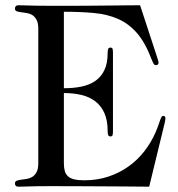

<svg xmlns="http://www.w3.org/2000/svg" viewBox="-20 -700 670 722"><path d="M124 -591.8Q124 -613.8 117.4 -625.7Q110.8 -637.7 101.1 -643.6Q91.3 -649.4 80.1 -651.1Q68.8 -652.8 59.1 -654.1Q49.3 -655.3 42.7 -657.7Q36.1 -660.2 36.1 -668Q36.1 -672.4 39.1 -676.3Q42 -680.2 48.8 -680.2Q58.1 -680.2 67.9 -679.9Q77.6 -679.7 91.6 -679.2Q105.5 -678.7 124.8 -678.5Q144 -678.2 171.9 -678.2Q218.3 -678.2 253.4 -678.2Q288.6 -678.2 316.7 -678.5Q344.7 -678.7 367.9 -679Q391.1 -679.2 412.8 -679.4Q434.6 -679.7 457 -679.9Q479.5 -680.2 506.8 -680.2L568.8 -491.2Q572.8 -478.5 574.5 -473.1Q576.2 -467.8 576.2 -463.9Q576.2 -460 573.7 -457.5Q571.3 -455.1 565.9 -455.1Q560.5 -455.1 557.4 -460.7Q554.2 -466.3 548.8 -480Q525.4 -541 494.6 -576.2Q463.9 -611.3 423.8 -628.9Q383.8 -646.5 333.5 -651.1Q283.2 -655.8 220.2 -655.8V-368.2Q255.9 -368.2 285.9 -374.3Q315.9 -380.4 337.9 -395.3Q359.9 -410.2 372.3 -435.8Q384.8 -461.4 384.8 -501Q384.8 -511.7 387 -516.4Q389.2 -521 395 -521Q401.9 -521 403.3 -516.4Q404.8 -511.7 404.8 -501V-207Q404.8 -196.3 403.3 -191.7Q401.9 -187 395 -187Q389.2 -187 387 -191.7Q384.8 -196.3 384.8 -207Q384.8 -248 372.3 -275.4Q359.9 -302.7 337.9 -319.3Q315.9 -335.9 285.9 -343Q255.9 -350.1 220.2 -350.1V-85.9Q220.2 -69.3 223.6 -57.1Q227.1 -44.9 235.6 -37.1Q244.1 -29.3 259 -25.6Q273.9 -22 296.9 -22Q345.7 -22 387.5 -35.9Q429.2 -49.8 463.1 -74Q497.1 -98.1 522.7 -131.1Q548.3 -164.1 564.9 -202.1Q572.8 -220.7 576.7 -232.7Q580.6 -244.6 583.3 -251.5Q585.9 -258.3 587.9 -261.2Q589.8 -264.2 594.2 -264.2Q602.1 -264.2 602.1 -254.9Q602.1 -251 599.4 -238Q596.7 -225.1 592.8 -210.9L541 2Q495.1 1.5 450.2 1.2Q405.3 1 359.9 0.7Q314.5 0.5 267.8 0.2Q221.2 0 171.9 0Q144 0 124.8 0.2Q105.5 0.5 91.6 1Q77.6 1.5 67.9 1.7Q58.1 2 48.8 2Q42 2 39.1 -1.7Q36.1 -5.4 36.1 -9.8Q36.1 -17.6 42.7 -20.3Q49.3 -22.9 59.1 -24.2Q68.8 -25.4 80.1 -27.1Q91.3 -28.8 101.1 -34.7Q110.8 -40.5 117.4 -52.5Q124 -64.5 124 -85.9Z"/></svg>

Font: XB Zar
Style: Regular
Weight: 400
Designer: Behnam
Foundry: Irmug
Version: Version 8.005 2009